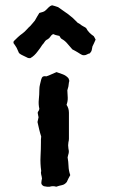

<svg xmlns="http://www.w3.org/2000/svg" viewBox="-20 -725 436 727"><path d="M342 -575Q339 -568 336 -561.5Q333 -555 330 -549Q329 -543 327.5 -536Q326 -529 320 -523Q315 -522 308.5 -518.5Q302 -515 294 -516Q288 -518 283.5 -521Q279 -524 274 -527Q270 -529 264.5 -532.5Q259 -536 254 -538Q244 -549 235 -560Q226 -571 213 -578Q210 -580 208 -584Q206 -588 205 -589Q189 -592 181 -596Q174 -592 170.5 -586Q167 -580 160 -576Q153 -573 149 -566.5Q145 -560 140 -555Q136 -549 132 -543Q128 -537 123 -531Q110 -513 95 -505Q87 -504 81 -508Q74 -512 66.5 -515Q59 -518 52 -524Q50 -529 47.5 -534Q45 -539 43 -544Q40 -549 37 -553.5Q34 -558 31 -562Q31 -567 32 -569Q40 -577 48 -584.5Q56 -592 66 -599Q74 -605 81 -613Q88 -621 95 -627Q100 -632 104 -637.5Q108 -643 112 -647Q116 -655 120.5 -662Q125 -669 129 -676Q137 -678 143 -680Q149 -682 154 -687Q159 -692 164.5 -697.5Q170 -703 177 -705Q182 -704 188 -702Q194 -700 200 -698Q219 -685 237 -672Q255 -659 271 -642Q273 -639 275.5 -638Q278 -637 281 -635Q284 -632 287.5 -630Q291 -628 294 -626Q298 -624 300.5 -622.5Q303 -621 306 -619Q311 -609 319 -601Q326 -594 335 -588Q337 -585 338.5 -582Q340 -579 342 -575ZM246 -62Q237 -46 233 -36Q225 -26 214.5 -24Q204 -22 193 -18Q181 -22 168 -18Q159 -17 146 -20Q136 -25 136.5 -33Q137 -41 139 -49Q138 -57 136 -64Q134 -71 136 -78Q132 -106 133.5 -133Q135 -160 135 -187Q135 -192 135 -197Q135 -202 136 -208Q132 -220 128.5 -234.5Q125 -249 122 -263Q123 -267 124 -272Q125 -277 126 -281Q125 -284 124.5 -288Q124 -292 123 -296Q122 -300 125 -303.5Q128 -307 129 -313Q125 -330 127 -348.5Q129 -367 129 -386Q129 -396 131.5 -405.5Q134 -415 136 -424Q137 -428 138.5 -430.5Q140 -433 141 -434Q146 -437 149 -436.5Q152 -436 156 -436Q165 -439 174.5 -443.5Q184 -448 194 -452Q206 -448 218 -443.5Q230 -439 239 -429Q241 -425 242 -421.5Q243 -418 241 -413Q240 -397 235 -383Q236 -368 236.5 -355Q237 -342 232 -328Q241 -315 241 -298V-214Q241 -207 241 -200Q241 -193 239 -186Q237 -175 239 -163Q240 -159 240.5 -154.5Q241 -150 240 -145Q239 -141 238 -137.5Q237 -134 236 -129Q239 -113 239.5 -96Q240 -79 246 -62Z"/></svg>

Font: Darumadrop One
Style: Regular
Weight: 400
Version: Version 1.000